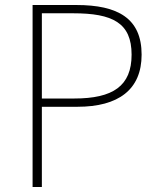

<svg xmlns="http://www.w3.org/2000/svg" viewBox="-20 -746 638 766"><path d="M110 0H147V-320H289C452 -320 545 -388 545 -528C545 -673 450 -726 285 -726H110ZM147 -353V-693H272C429 -693 505 -655 505 -528C505 -403 431 -353 276 -353Z"/></svg>

Font: Harano Aji Gothic TW ExtraLight
Style: Regular
Weight: 250
Foundry: Masamichi Hosoda
Version: HaranoAjiGothicTW-ExtraLight version 20230610;ttx 4.39.4